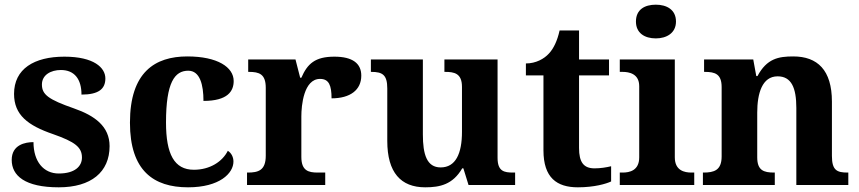

<svg xmlns="http://www.w3.org/2000/svg" viewBox="-20 -790 3669 820"><path d="M231 10C369 10 448 -55 448 -166C448 -250 385 -296 296 -327C187 -365 159 -386 159 -429C159 -470 197 -491 240 -491C298 -491 328 -452 328 -386C401 -386 430 -410 430 -455C430 -501 381 -548 255 -548C126 -548 40 -496 40 -389C40 -299 99 -254 207 -217C301 -184 330 -161 330 -117C330 -80 300 -49 231 -49C166 -49 123 -100 123 -183C88 -183 30 -172 30 -107C30 -40 86 10 231 10Z M783 10C918 10 977 -50 977 -100C977 -118 969 -136 953 -146C930 -100 877 -65 808 -65C724 -65 689 -132 689 -267C689 -438 726 -488 784 -488C834 -488 849 -428 849 -359C953 -359 978 -401 978 -444C978 -503 909 -549 780 -549C642 -549 535 -482 535 -266C535 -61 636 10 783 10Z M1035 0H1369V-53H1337C1297 -53 1267 -61 1267 -120V-293C1267 -339 1277 -453 1347 -453C1385 -453 1396 -425 1396 -370C1476 -370 1523 -406 1523 -467C1523 -519 1486 -548 1408 -548C1326 -548 1293 -518 1267 -458H1262L1242 -536H1040V-483H1043C1087 -483 1115 -474 1115 -415V-125C1115 -62 1083 -53 1038 -53H1035Z M1796 10C1859 10 1914 -2 1954 -71H1959L1981 0H2180V-53H2172C2133 -53 2105 -58 2105 -116V-536H1878V-483H1881C1920 -483 1953 -477 1953 -419V-227C1953 -134 1926 -75 1862 -75C1803 -75 1786 -130 1786 -216V-536H1564V-483H1566C1614 -483 1634 -470 1634 -412V-188C1634 -53 1692 10 1796 10Z M2448 10C2518 10 2569 -5 2590 -15V-80C2569 -75 2545 -71 2519 -71C2472 -71 2453 -98 2453 -158V-468H2581V-536H2453V-660H2370C2360 -615 2344 -582 2324 -561C2304 -539 2269 -519 2226 -519V-468H2301V-148C2301 -31 2358 10 2448 10Z M2781 -626C2827 -626 2867 -649 2867 -698C2867 -749 2827 -770 2781 -770C2733 -770 2696 -749 2696 -698C2696 -649 2733 -626 2781 -626ZM2627 0H2945V-53H2933C2904 -53 2862 -61 2862 -118V-536H2627V-483H2639C2667 -483 2710 -475 2710 -422V-118C2710 -61 2668 -53 2639 -53H2627Z M2982 0H3289V-53H3286C3242 -53 3214 -62 3214 -118V-309C3214 -391 3235 -464 3301 -464C3360 -464 3381 -415 3381 -329V0H3603V-53H3600C3555 -53 3533 -62 3533 -124V-356C3533 -491 3471 -549 3368 -549C3305 -549 3255 -540 3215 -465H3210L3197 -536H2987V-483H2990C3034 -483 3062 -474 3062 -418V-122C3062 -62 3029 -53 2984 -53H2982Z"/></svg>

Font: Noto Nastaliq Urdu
Style: Bold
Weight: 700
Designer: Monotype Design Team (Patrick Giasson: type design, Kamal Mansour: OpenType code, Glenda Bellarosa). Updated by Simon Co
Foundry: Monotype Imaging Inc., Simon Cozens
Version: Version 3.009